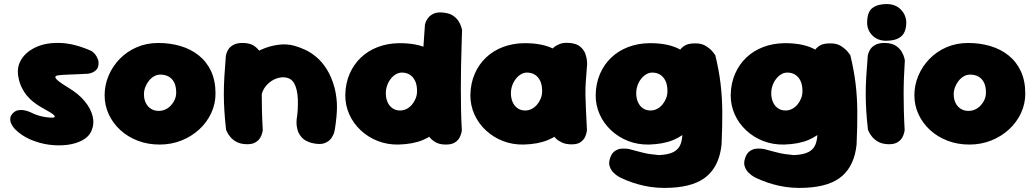

<svg xmlns="http://www.w3.org/2000/svg" viewBox="-20 -712 5107 947"><path d="M208 -134Q250 -128 250 -137Q250 -146 215 -165Q199 -174 181 -184.5Q163 -195 145.5 -208.5Q128 -222 113 -240Q98 -258 86.5 -281.5Q75 -305 70 -336Q62 -383 86.5 -421Q111 -459 161 -481Q211 -503 280 -500Q349 -497 430 -461Q430 -461 436.5 -456.5Q443 -452 450.5 -442.5Q458 -433 463 -419.5Q468 -406 465 -388Q462 -374 453.5 -366Q445 -358 435 -354Q425 -350 417.5 -349Q410 -348 410 -348Q410 -348 406 -348Q402 -348 395 -347.5Q388 -347 377.5 -346.5Q367 -346 354.5 -345.5Q342 -345 327 -344.5Q312 -344 295 -343Q276 -342 264.5 -340Q253 -338 253 -331.5Q253 -325 268 -312.5Q283 -300 318 -279Q368 -249 398 -212.5Q428 -176 437 -138.5Q446 -101 431 -66Q419 -38 387 -20.5Q355 -3 311.5 2.5Q268 8 220.5 1.5Q173 -5 128.5 -24.5Q84 -44 52 -77Q52 -77 46.5 -84Q41 -91 35.5 -102Q30 -113 30.5 -126.5Q31 -140 43 -153Q54 -165 68.5 -168Q83 -171 97 -168.5Q111 -166 120 -162.5Q129 -159 129 -159Q129 -159 135 -156Q141 -153 152 -148.5Q163 -144 177.5 -140Q192 -136 208 -134Z M767 1Q709 1 659.5 -18Q610 -37 573.5 -70.5Q537 -104 516.5 -148Q496 -192 496 -242Q496 -292 515.5 -338.5Q535 -385 570.5 -421.5Q606 -458 654.5 -479Q703 -500 761 -500Q819 -500 870 -485Q921 -470 960 -439Q999 -408 1021 -361Q1043 -314 1043 -250Q1043 -200 1022 -154.5Q1001 -109 963 -74Q925 -39 875 -19Q825 1 767 1ZM763 -165Q780 -165 795.5 -172Q811 -179 823 -192Q835 -205 842 -221Q849 -237 849 -255Q849 -286 839 -305.5Q829 -325 811.5 -334.5Q794 -344 771 -344Q754 -344 739.5 -335.5Q725 -327 714 -313Q703 -299 696.5 -282Q690 -265 690 -247Q690 -223 699 -204.5Q708 -186 724.5 -175.5Q741 -165 763 -165Z M1517 -7Q1484 -16 1468 -34.5Q1452 -53 1447 -73Q1442 -93 1442.5 -107.5Q1443 -122 1443 -122Q1451 -172 1449 -222.5Q1447 -273 1430 -303Q1417 -324 1393.5 -329Q1370 -334 1344 -325Q1318 -316 1297 -294Q1277 -273 1270.5 -245.5Q1264 -218 1264 -192Q1264 -166 1262 -150Q1261 -129 1260.5 -119Q1260 -109 1260.5 -103Q1261 -97 1259 -86Q1259 -86 1258.5 -77.5Q1258 -69 1253 -57.5Q1248 -46 1234 -37Q1220 -28 1192 -26Q1170 -25 1152.5 -37.5Q1135 -50 1125 -62.5Q1115 -75 1115 -75Q1106 -87 1104 -99.5Q1102 -112 1102.5 -131.5Q1103 -151 1101 -183Q1095 -223 1094 -248Q1093 -273 1096.5 -291Q1100 -309 1109 -326.5Q1118 -344 1134 -368Q1157 -396 1191.5 -422Q1226 -448 1267 -466.5Q1308 -485 1351 -491Q1394 -497 1433 -486Q1455 -480 1483 -467.5Q1511 -455 1539.5 -431.5Q1568 -408 1592 -370Q1616 -332 1631 -276Q1642 -229 1642 -185Q1642 -141 1632 -76Q1632 -76 1629 -62Q1626 -48 1615 -31.5Q1604 -15 1581 -6Q1558 3 1517 -7ZM1189 -1Q1162 -3 1144 -13.5Q1126 -24 1115 -38Q1104 -52 1099.5 -62Q1095 -72 1095 -72Q1089 -126 1086.5 -168Q1084 -210 1084 -248.5Q1084 -287 1086.5 -332Q1089 -377 1094 -437Q1094 -437 1096.5 -447Q1099 -457 1107 -469.5Q1115 -482 1133 -491.5Q1151 -501 1181 -500Q1214 -499 1233 -486Q1252 -473 1261.5 -456.5Q1271 -440 1274 -427.5Q1277 -415 1277 -415Q1274 -367 1272.5 -328Q1271 -289 1271 -251Q1271 -213 1272 -169.5Q1273 -126 1276 -70Q1276 -70 1274 -59Q1272 -48 1264 -33.5Q1256 -19 1238.5 -9Q1221 1 1189 -1Z M1946 1Q1891 2 1843.5 -16.5Q1796 -35 1759.5 -69Q1723 -103 1703 -147.5Q1683 -192 1683 -242Q1684 -301 1704.5 -348Q1725 -395 1760.5 -428.5Q1796 -462 1843.5 -480Q1891 -498 1946 -499Q2032 -500 2088.5 -473.5Q2145 -447 2173 -391.5Q2201 -336 2201 -250Q2201 -200 2187.5 -155.5Q2174 -111 2144.5 -76.5Q2115 -42 2066 -21.5Q2017 -1 1946 1ZM1953 -167Q1970 -167 1985 -174.5Q2000 -182 2011.5 -195.5Q2023 -209 2030 -226Q2037 -243 2037 -262Q2037 -294 2027 -314Q2017 -334 2000.5 -344Q1984 -354 1962 -354Q1946 -354 1931.5 -345Q1917 -336 1906 -321.5Q1895 -307 1889 -289Q1883 -271 1883 -252Q1883 -228 1891.5 -208.5Q1900 -189 1916 -178Q1932 -167 1953 -167ZM2179 1Q2147 1 2126.5 -11.5Q2106 -24 2094.5 -41Q2083 -58 2078.5 -70.5Q2074 -83 2074 -83Q2070 -126 2067.5 -175.5Q2065 -225 2064 -277.5Q2063 -330 2064.5 -383.5Q2066 -437 2069 -489.5Q2072 -542 2076 -591Q2076 -591 2079 -601Q2082 -611 2091.5 -623.5Q2101 -636 2118.5 -644.5Q2136 -653 2166 -650Q2198 -647 2216.5 -633.5Q2235 -620 2244 -604Q2253 -588 2256 -576Q2259 -564 2259 -564Q2258 -526 2256.5 -479.5Q2255 -433 2254 -382Q2253 -331 2253 -277.5Q2253 -224 2254 -171Q2255 -118 2258 -69Q2258 -69 2256 -58.5Q2254 -48 2247 -34Q2240 -20 2224 -9.5Q2208 1 2179 1Z M2563 1Q2508 2 2460.5 -16.5Q2413 -35 2376.5 -69Q2340 -103 2320 -147.5Q2300 -192 2300 -242Q2301 -301 2321.5 -348Q2342 -395 2377.5 -428.5Q2413 -462 2460.5 -480Q2508 -498 2563 -499Q2649 -500 2705.5 -473.5Q2762 -447 2790 -391.5Q2818 -336 2818 -250Q2818 -200 2804.5 -155.5Q2791 -111 2761.5 -76.5Q2732 -42 2683 -21.5Q2634 -1 2563 1ZM2570 -167Q2587 -167 2602 -174.5Q2617 -182 2628.5 -195.5Q2640 -209 2647 -226Q2654 -243 2654 -262Q2654 -294 2644 -314Q2634 -334 2617.5 -344Q2601 -354 2579 -354Q2563 -354 2548.5 -345Q2534 -336 2523 -321.5Q2512 -307 2506 -289Q2500 -271 2500 -252Q2500 -228 2508.5 -208.5Q2517 -189 2533 -178Q2549 -167 2570 -167ZM2800 0Q2771 0 2752 -9Q2733 -18 2724 -27Q2715 -36 2715 -36Q2708 -109 2702 -177.5Q2696 -246 2696 -318Q2696 -390 2703 -470Q2703 -470 2712 -478.5Q2721 -487 2740.5 -495Q2760 -503 2791 -500Q2825 -497 2843 -481Q2861 -465 2867.5 -445.5Q2874 -426 2875 -411.5Q2876 -397 2876 -397Q2872 -346 2869.5 -311.5Q2867 -277 2867.5 -245Q2868 -213 2870 -173Q2872 -133 2875 -71Q2875 -71 2873.5 -60.5Q2872 -50 2865.5 -36Q2859 -22 2843.5 -11Q2828 0 2800 0Z M3290 214Q3220 218 3158 204.5Q3096 191 3042 165Q3042 165 3031 159Q3020 153 3007 140.5Q2994 128 2987.5 110Q2981 92 2989 68Q2997 44 3012 33.5Q3027 23 3043 21.5Q3059 20 3070.5 21.5Q3082 23 3082 23Q3117 32 3141 38.5Q3165 45 3186 48Q3207 51 3230 53Q3277 51 3302.5 37.5Q3328 24 3337.5 -2.5Q3347 -29 3346 -70Q3350 -138 3349.5 -186.5Q3349 -235 3345.5 -275Q3342 -315 3337.5 -357.5Q3333 -400 3328 -455Q3328 -455 3334.5 -466Q3341 -477 3358 -487.5Q3375 -498 3408 -498Q3441 -499 3463.5 -484Q3486 -469 3497 -454.5Q3508 -440 3508 -440Q3526 -366 3534 -299.5Q3542 -233 3542.5 -161.5Q3543 -90 3539 0Q3529 101 3469.5 154.5Q3410 208 3290 214ZM3181 1Q3126 2 3078.5 -16.5Q3031 -35 2994.5 -69Q2958 -103 2938 -147.5Q2918 -192 2918 -242Q2919 -301 2939.5 -348Q2960 -395 2995.5 -428.5Q3031 -462 3078.5 -480Q3126 -498 3181 -499Q3267 -500 3323.5 -473.5Q3380 -447 3408 -391.5Q3436 -336 3436 -250Q3436 -200 3422.5 -155.5Q3409 -111 3379.5 -76.5Q3350 -42 3301 -21.5Q3252 -1 3181 1ZM3188 -167Q3205 -167 3220 -174.5Q3235 -182 3246.5 -195.5Q3258 -209 3265 -226Q3272 -243 3272 -262Q3272 -294 3262 -314Q3252 -334 3235.5 -344Q3219 -354 3197 -354Q3181 -354 3166.5 -345Q3152 -336 3141 -321.5Q3130 -307 3124 -289Q3118 -271 3118 -252Q3118 -228 3126.5 -208.5Q3135 -189 3151 -178Q3167 -167 3188 -167Z M3956 214Q3886 218 3824 204.5Q3762 191 3708 165Q3708 165 3697 159Q3686 153 3673 140.5Q3660 128 3653.5 110Q3647 92 3655 68Q3663 44 3678 33.5Q3693 23 3709 21.5Q3725 20 3736.5 21.5Q3748 23 3748 23Q3783 32 3807 38.5Q3831 45 3852 48Q3873 51 3896 53Q3943 51 3968.5 37.5Q3994 24 4003.5 -2.5Q4013 -29 4012 -70Q4016 -138 4015.5 -186.5Q4015 -235 4011.5 -275Q4008 -315 4003.5 -357.5Q3999 -400 3994 -455Q3994 -455 4000.5 -466Q4007 -477 4024 -487.5Q4041 -498 4074 -498Q4107 -499 4129.5 -484Q4152 -469 4163 -454.5Q4174 -440 4174 -440Q4192 -366 4200 -299.5Q4208 -233 4208.5 -161.5Q4209 -90 4205 0Q4195 101 4135.5 154.5Q4076 208 3956 214ZM3847 1Q3792 2 3744.5 -16.5Q3697 -35 3660.5 -69Q3624 -103 3604 -147.5Q3584 -192 3584 -242Q3585 -301 3605.5 -348Q3626 -395 3661.5 -428.5Q3697 -462 3744.5 -480Q3792 -498 3847 -499Q3933 -500 3989.5 -473.5Q4046 -447 4074 -391.5Q4102 -336 4102 -250Q4102 -200 4088.5 -155.5Q4075 -111 4045.5 -76.5Q4016 -42 3967 -21.5Q3918 -1 3847 1ZM3854 -167Q3871 -167 3886 -174.5Q3901 -182 3912.5 -195.5Q3924 -209 3931 -226Q3938 -243 3938 -262Q3938 -294 3928 -314Q3918 -334 3901.5 -344Q3885 -354 3863 -354Q3847 -354 3832.5 -345Q3818 -336 3807 -321.5Q3796 -307 3790 -289Q3784 -271 3784 -252Q3784 -228 3792.5 -208.5Q3801 -189 3817 -178Q3833 -167 3854 -167Z M4355 -1Q4328 -3 4310 -13.5Q4292 -24 4281 -38Q4270 -52 4265.5 -62Q4261 -72 4261 -72Q4255 -126 4252.5 -168Q4250 -210 4250 -248.5Q4250 -287 4252.5 -332Q4255 -377 4260 -437Q4260 -437 4262.5 -447Q4265 -457 4273 -469.5Q4281 -482 4299 -491.5Q4317 -501 4347 -500Q4380 -499 4399 -486Q4418 -473 4427.5 -456.5Q4437 -440 4440 -427.5Q4443 -415 4443 -415Q4440 -367 4438.5 -328Q4437 -289 4437 -251Q4437 -213 4438 -169.5Q4439 -126 4442 -70Q4442 -70 4440 -59Q4438 -48 4430 -33.5Q4422 -19 4404.5 -9Q4387 1 4355 -1ZM4354 -511Q4310 -510 4283.5 -536.5Q4257 -563 4257 -600Q4257 -653 4283 -672.5Q4309 -692 4353 -692Q4397 -692 4423.5 -664.5Q4450 -637 4450 -600Q4450 -576 4442 -556Q4434 -536 4413 -524Q4392 -512 4354 -511Z M4761 1Q4703 1 4653.5 -18Q4604 -37 4567.5 -70.5Q4531 -104 4510.5 -148Q4490 -192 4490 -242Q4490 -292 4509.5 -338.5Q4529 -385 4564.5 -421.5Q4600 -458 4648.5 -479Q4697 -500 4755 -500Q4813 -500 4864 -485Q4915 -470 4954 -439Q4993 -408 5015 -361Q5037 -314 5037 -250Q5037 -200 5016 -154.5Q4995 -109 4957 -74Q4919 -39 4869 -19Q4819 1 4761 1ZM4757 -165Q4774 -165 4789.5 -172Q4805 -179 4817 -192Q4829 -205 4836 -221Q4843 -237 4843 -255Q4843 -286 4833 -305.5Q4823 -325 4805.5 -334.5Q4788 -344 4765 -344Q4748 -344 4733.5 -335.5Q4719 -327 4708 -313Q4697 -299 4690.5 -282Q4684 -265 4684 -247Q4684 -223 4693 -204.5Q4702 -186 4718.5 -175.5Q4735 -165 4757 -165Z"/></svg>

Font: Sour Gummy Black
Style: Regular
Weight: 900
Designer: Stefie Justprince
Foundry: Eifetstype
Version: Version 1.000